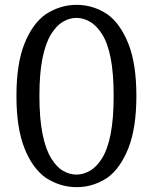

<svg xmlns="http://www.w3.org/2000/svg" viewBox="-20 -760 633 794"><path d="M191.5 -105.5Q214 -69 241 -53.5Q268 -38 296 -38Q324 -38 351.5 -53.5Q379 -69 402 -105.5Q425 -142 437.5 -205.5Q450 -269 450 -363.5Q450 -458 437.5 -520.5Q425 -583 402 -619Q379 -655 351.5 -670.5Q324 -686 296 -686Q268 -686 241 -670.5Q214 -655 191.5 -619Q169 -583 156 -520.5Q143 -458 143 -363.5Q143 -269 156 -205.5Q169 -142 191.5 -105.5ZM424 -25Q365 14 297 14Q229 14 169 -25Q114 -64 81 -147.5Q48 -231 48 -363.5Q48 -496 81 -579Q114 -662 169 -701Q229 -740 297 -740Q365 -740 424 -701Q478 -662 511 -579Q544 -496 544 -363.5Q544 -231 511 -147.5Q478 -64 424 -25Z"/></svg>

Font: Early Summer Mincho Screen
Style: Regular
Weight: 400
Designer: GuiWonder
Version: Version 1.002